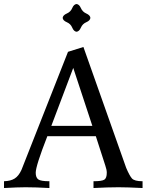

<svg xmlns="http://www.w3.org/2000/svg" viewBox="-30 -947 738 967"><path d="M688 0Q611.3 -3.9 567.4 -3.9Q512.7 -3.9 440.9 0V-34.2Q483.4 -34.2 495.6 -42.2Q507.8 -50.3 507.8 -77.1Q507.8 -91.8 500.5 -112.8L452.6 -261.2H208.5Q149.9 -111.3 149.9 -77.1Q149.9 -53.2 162.4 -43.7Q174.8 -34.2 218.8 -34.2V0Q148.9 -3.9 99.1 -3.9Q59.1 -3.9 -9.8 0V-34.2Q23.9 -35.2 43.9 -47.9Q64 -60.5 78.1 -91.3L312.5 -686L390.1 -710.4L605.5 -101.6Q622.1 -62.5 634.5 -48.3Q647 -34.2 688 -34.2ZM435.1 -313 338.9 -605 228.5 -313ZM355.5 -787.1Q341.8 -788.6 333.7 -807.9Q325.7 -827.1 306.4 -835.2Q287.1 -843.3 285.6 -856.9Q287.1 -870.6 306.4 -878.9Q325.7 -887.2 333.7 -906.2Q341.8 -925.3 355.5 -926.8Q369.1 -925.3 377.4 -906.2Q385.7 -887.2 404.8 -878.9Q423.8 -870.6 425.3 -856.9Q423.8 -843.3 404.8 -835.2Q385.7 -827.1 377.4 -807.9Q369.1 -788.6 355.5 -787.1Z"/></svg>

Font: Almanac
Style: Regular
Weight: 400
Designer: Eden's Almanac
Version: Version 3.501;March 28, 2021;FontCreator 13.0.0.2683 64-bit